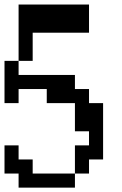

<svg xmlns="http://www.w3.org/2000/svg" viewBox="-20 -817 540 852"><path d="M0 -359.4V-546.9H62.5V-484.4H312.5V-421.9H375V-359.4H437.5V-109.4H375V-46.9H312.5V-171.9H375V-234.4H312.5V-359.4H187.5V-421.9H62.5V-359.4ZM0 -46.9V-171.9H62.5V-109.4H125V-46.9H312.5V15.6H62.5V-46.9ZM62.5 -546.9V-796.9H375V-671.9H125V-546.9Z"/></svg>

Font: KH Dot Dougenzaka 16
Style: Regular
Weight: 400
Designer: Original version for X68000 by Keitarou Hiraki (http://hp.vector.co.jp/authors/VA000874/) / TrueType conversion by Homem
Version: Version 1.00.20150527